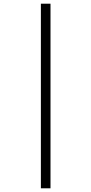

<svg xmlns="http://www.w3.org/2000/svg" viewBox="-20 -781 494 1038"><path d="M201 237V-761H253V237Z"/></svg>

Font: Noto Sans UI SemiCondensed Light
Style: Regular
Weight: 300
Width: 4
Designer: Monotype Design Team
Foundry: Monotype Imaging Inc.
Version: Version 1.901